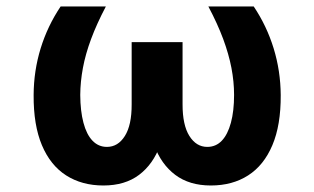

<svg xmlns="http://www.w3.org/2000/svg" viewBox="-20 -566 976 596"><path d="M168.2 -545.9H308.6Q280.3 -492.1 262.8 -445Q245.3 -397.9 237.4 -355.3Q229.4 -312.6 229.1 -271.3Q229.4 -221.3 239 -185.1Q248.5 -148.8 267 -129.4Q285.5 -110 311.9 -110Q346.3 -110 367.6 -143.9Q389 -177.8 388.7 -242.2V-435.2H499V-256.8Q499.2 -176.2 477.4 -116.2Q455.6 -56.2 411.7 -23.2Q367.9 9.8 301 9.8Q234.4 9.8 185.4 -21.5Q136.4 -52.8 110.1 -115.3Q83.8 -177.7 84.4 -270.9Q84.7 -346.1 106.2 -416Q127.8 -485.8 168.2 -545.9ZM626.8 -545.9H767.6Q807.9 -485.8 829.4 -416Q850.9 -346.1 851.4 -270.9Q852 -177.7 825.5 -115.3Q799.1 -52.8 750.2 -21.5Q701.4 9.8 634.4 9.8Q568 9.8 524 -23.2Q480 -56.2 458.2 -116.2Q436.3 -176.2 436.3 -256.8V-435.2H546.7V-242.2Q546.6 -177.8 567.9 -143.9Q589.3 -110 623.4 -110Q650.3 -110 668.7 -129.4Q687 -148.8 696.8 -185.1Q706.6 -221.3 706.6 -271.3Q706.6 -312.6 698.4 -355.3Q690.2 -397.9 672.8 -445Q655.3 -492.1 626.8 -545.9Z"/></svg>

Font: Inter
Style: Regular
Weight: 400
Designer: Rasmus Andersson
Foundry: rsms
Version: Version 4.000;git-8c9346024